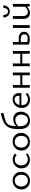

<svg xmlns="http://www.w3.org/2000/svg" viewBox="1961 -2712 757 4719"><g transform="rotate(-90 2339.5 -352.5)"><path d="M42 -202Q42 -264 71 -313.5Q100 -363 151.5 -391.5Q203 -420 267 -420Q327 -420 375 -393Q423 -366 450 -319Q477 -272 477 -213Q477 -151 448 -101Q419 -51 368.5 -23Q318 5 254 5Q193 5 145 -22Q97 -49 69.5 -96Q42 -143 42 -202ZM404 -206Q404 -279 362.5 -324Q321 -369 258 -369Q193 -369 154 -324Q115 -279 115 -210Q115 -137 157 -91.5Q199 -46 263 -46Q328 -46 366 -92Q404 -138 404 -206Z M561 -201Q561 -263 590 -312.5Q619 -362 669.5 -390.5Q720 -419 782 -419Q865 -419 926 -366L885 -321Q834 -369 774 -369Q711 -369 672.5 -322.5Q634 -276 634 -208Q634 -161 653.5 -124Q673 -87 707 -67Q741 -47 783 -47Q814 -47 844 -59.5Q874 -72 899 -95L932 -61Q899 -27 857 -11Q815 5 771 5Q711 5 663 -21.5Q615 -48 588 -95Q561 -142 561 -201Z M998 -202Q998 -264 1027 -313.5Q1056 -363 1107.5 -391.5Q1159 -420 1223 -420Q1283 -420 1331 -393Q1379 -366 1406 -319Q1433 -272 1433 -213Q1433 -151 1404 -101Q1375 -51 1324.5 -23Q1274 5 1210 5Q1149 5 1101 -22Q1053 -49 1025.5 -96Q998 -143 998 -202ZM1360 -206Q1360 -279 1318.5 -324Q1277 -369 1214 -369Q1149 -369 1110 -324Q1071 -279 1071 -210Q1071 -137 1113 -91.5Q1155 -46 1219 -46Q1284 -46 1322 -92Q1360 -138 1360 -206Z M1955 -218Q1955 -158 1928.5 -107Q1902 -56 1850.5 -25.5Q1799 5 1729 5Q1632 5 1578.5 -61Q1525 -127 1525 -267Q1525 -414 1560 -498.5Q1595 -583 1679 -631.5Q1763 -680 1920 -711L1916 -644Q1778 -618 1714 -587.5Q1650 -557 1625.5 -501Q1601 -445 1597 -332Q1634 -367 1680 -386.5Q1726 -406 1778 -406Q1827 -406 1867.5 -383.5Q1908 -361 1931.5 -318.5Q1955 -276 1955 -218ZM1882 -203Q1882 -274 1847 -314Q1812 -354 1753 -354Q1712 -354 1669.5 -335Q1627 -316 1596 -279V-257Q1596 -155 1636.5 -99.5Q1677 -44 1746 -44Q1810 -44 1846 -90Q1882 -136 1882 -203Z M2418 -63Q2343 5 2247 5Q2157 5 2101 -49Q2045 -103 2045 -195Q2045 -260 2073.5 -311Q2102 -362 2151 -391Q2200 -420 2261 -420Q2335 -420 2373 -376Q2411 -332 2411 -256Q2411 -222 2409 -206H2113V-202Q2113 -129 2152 -87Q2191 -45 2258 -45Q2327 -45 2387 -96ZM2119 -253H2346V-254Q2346 -373 2256 -373Q2205 -373 2168 -340Q2131 -307 2119 -253Z M2916 -420V0H2849V-182H2609V0H2542V-409L2609 -420V-233H2849V-409Z M3446 -420V0H3379V-182H3139V0H3072V-409L3139 -420V-233H3379V-409Z M3918 -143Q3918 -78 3868 -38.5Q3818 1 3731 1Q3658 1 3602 -25V-409L3665 -420V-271H3754Q3831 -271 3874.5 -237.5Q3918 -204 3918 -143ZM4081 -420V0H4013V-409ZM3856 -132Q3856 -174 3826 -197.5Q3796 -221 3742 -221H3665V-63Q3705 -50 3750 -50Q3803 -50 3829.5 -71.5Q3856 -93 3856 -132Z M4269 -650H4331Q4331 -597 4354.5 -565.5Q4378 -534 4418 -534Q4457 -534 4481 -566Q4505 -598 4505 -650H4566Q4566 -578 4525.5 -534Q4485 -490 4418 -490Q4351 -490 4310 -534Q4269 -578 4269 -650ZM4602 -420V-6L4545 6L4536 -67Q4504 -31 4462 -13Q4420 5 4377 5Q4314 5 4275 -37Q4236 -79 4236 -151V-408L4304 -420V-173Q4304 -113 4330.5 -79.5Q4357 -46 4405 -46Q4440 -46 4474.5 -64Q4509 -82 4533 -118V-408Z"/></g></svg>

Font: Ysabeau Infant
Style: Regular
Weight: 400
Designer: Christian Thalmann (Catharsis Fonts)
Version: Version 0.003